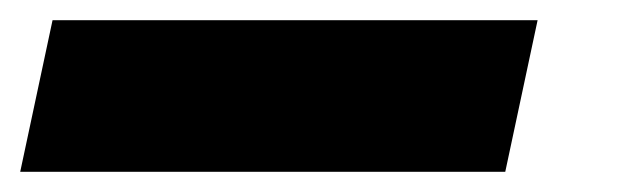

<svg xmlns="http://www.w3.org/2000/svg" viewBox="-104 2 624 190"><path d="M428 22 396 172H-84L-52 22Z"/></svg>

Font: Nacelle Black
Style: Italic
Weight: 900
Italic angle: -12°
Designer: Sora Sagano
Foundry: Sora Sagano
Version: Version 1.000;FEAKit 1.0